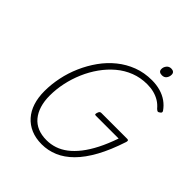

<svg xmlns="http://www.w3.org/2000/svg" viewBox="-321 -1421 1640 1640"><g transform="rotate(45 499.0 -601.5)"><path d="M463 19Q390 19 333.5 -5Q277 -29 237.5 -73.5Q198 -118 178 -180Q158 -242 158 -320Q158 -401 175.5 -485.5Q193 -570 228 -650Q263 -730 313 -800Q363 -870 428 -922.5Q493 -975 571.5 -1005Q650 -1035 743 -1035Q797 -1035 844.5 -1021.5Q892 -1008 929.5 -981.5Q967 -955 994 -916Q1000 -906 996.5 -899Q993 -892 981 -885Q972 -878 965 -880Q958 -882 946 -893Q920 -924 889 -943Q858 -962 820 -972Q782 -982 737 -982Q658 -982 588.5 -955Q519 -928 461.5 -879.5Q404 -831 358.5 -767Q313 -703 281.5 -629.5Q250 -556 233.5 -478.5Q217 -401 217 -324Q217 -257 233.5 -203.5Q250 -150 281.5 -112Q313 -74 359.5 -54.5Q406 -35 467 -35Q518 -35 566 -51Q614 -67 658.5 -101Q703 -135 744.5 -188Q786 -241 823 -313.5Q860 -386 893 -481H617Q606 -481 605 -488Q604 -495 608 -506Q612 -520 618 -525.5Q624 -531 634 -531H946Q958 -531 960.5 -525.5Q963 -520 960 -507Q914 -366 859 -266Q804 -166 741 -103Q678 -40 608 -10.5Q538 19 463 19ZM772 -1124Q753 -1124 742 -1132.5Q731 -1141 731 -1160Q731 -1183 746.5 -1202.5Q762 -1222 789 -1222Q806 -1222 817 -1213.5Q828 -1205 828 -1186Q828 -1162 814 -1143Q800 -1124 772 -1124Z"/></g></svg>

Font: Playwrite CO ExtraLight
Style: Regular
Weight: 250
Version: Version 1.002